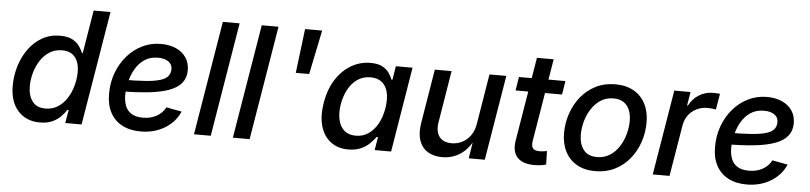

<svg xmlns="http://www.w3.org/2000/svg" viewBox="-44 -969 5144 1220"><g transform="rotate(5 2527.5 -358.5)"><path d="M232.9 10.7Q145 10.7 92.8 -47.1Q40.5 -105 40.5 -207Q40.5 -270.5 58.8 -331.5Q77.1 -392.6 112.3 -441.9Q147.5 -491.2 198.2 -520.5Q249 -549.8 313.5 -549.8Q363.8 -549.8 393.3 -533.2Q422.9 -516.6 438.2 -493.7Q453.6 -470.7 460.9 -452.1H465.8L511.2 -727.5H618.7L498 0H393.6L408.2 -84.5H400.4Q386.7 -63.5 365.5 -41.5Q344.2 -19.5 311.5 -4.4Q278.8 10.7 232.9 10.7ZM259.3 -80.6Q304.7 -80.6 339.1 -102.8Q373.5 -125 397 -161.9Q420.4 -198.7 432.4 -242.9Q444.3 -287.1 444.3 -330.1Q444.3 -389.6 416.7 -424.1Q389.2 -458.5 334 -458.5Q288.6 -458.5 254.2 -436.5Q219.7 -414.6 196.3 -378.4Q172.9 -342.3 160.9 -299.1Q148.9 -255.9 148.9 -212.4Q148.9 -153.8 176.3 -117.2Q203.6 -80.6 259.3 -80.6Z M875 11.7Q806.6 11.7 757.1 -14.4Q707.5 -40.5 680.9 -90.3Q654.3 -140.1 654.8 -210Q654.8 -281.2 677.7 -343.3Q700.7 -405.3 741.7 -452.6Q782.7 -500 837.6 -526.9Q892.6 -553.7 956.5 -553.7Q1011.2 -553.7 1052.5 -535.2Q1093.8 -516.6 1116.9 -482.7Q1140.1 -448.7 1140.1 -401.4Q1140.1 -354 1114.3 -321.3Q1088.4 -288.6 1035.9 -269Q983.4 -249.5 903.3 -240.7Q823.2 -231.9 714.8 -231.9L728 -306.2Q818.8 -306.2 878.7 -310.8Q938.5 -315.4 972.9 -326.2Q1007.3 -336.9 1021.7 -355.2Q1036.1 -373.5 1036.1 -400.4Q1036.1 -430.2 1011.7 -447.5Q987.3 -464.8 945.8 -464.8Q893.6 -464.8 857.7 -439.7Q821.8 -414.6 799.8 -375Q777.8 -335.4 767.8 -291.3Q757.8 -247.1 757.8 -209Q757.8 -172.4 769.3 -142.1Q780.8 -111.8 808.3 -94.2Q835.9 -76.7 882.3 -76.7Q931.6 -76.7 969.2 -97.7Q1006.8 -118.7 1025.4 -155.3L1124 -136.7Q1094.7 -68.8 1028.3 -28.6Q961.9 11.7 875 11.7Z M1442.4 -727.5 1321.8 0H1214.8L1335.4 -727.5Z M1690.4 -727.5 1569.8 0H1462.9L1583.5 -727.5Z M1825.2 -445.3 1859.9 -727.5H1968.8L1910.6 -445.3Z M2199.7 10.7Q2133.3 10.7 2087.6 -23.4Q2042 -57.6 2023.2 -120.6Q2004.4 -183.6 2018.6 -270.5Q2033.2 -358.4 2073.2 -420.9Q2113.3 -483.4 2170.4 -516.6Q2227.5 -549.8 2293 -549.8Q2341.8 -549.8 2370.1 -533.9Q2398.4 -518.1 2413.1 -496.1Q2427.7 -474.1 2434.6 -455.1H2440.9L2455.1 -542.5H2561.5L2472.2 0H2367.2L2381.3 -84.5H2373Q2358.9 -64.9 2336.7 -42.7Q2314.5 -20.5 2280.8 -4.9Q2247.1 10.7 2199.7 10.7ZM2239.3 -80.6Q2284.7 -80.6 2320.1 -104.7Q2355.5 -128.9 2379.2 -171.9Q2402.8 -214.8 2412.1 -271Q2421.4 -327.6 2412.1 -369.9Q2402.8 -412.1 2375 -435.3Q2347.2 -458.5 2301.8 -458.5Q2254.4 -458.5 2218.5 -434.1Q2182.6 -409.7 2159.7 -367.4Q2136.7 -325.2 2127.4 -271Q2118.7 -216.8 2127.9 -173.6Q2137.2 -130.4 2165 -105.5Q2192.9 -80.6 2239.3 -80.6Z M2798.8 7.3Q2744.1 7.3 2706.1 -15.9Q2668 -39.1 2651.9 -85Q2635.7 -130.9 2647 -198.7L2703.6 -542.5H2810.5L2756.3 -211.9Q2746.6 -152.8 2771.5 -119.4Q2796.4 -85.9 2850.1 -85.9Q2885.7 -85.9 2917 -101.6Q2948.2 -117.2 2970.2 -147.5Q2992.2 -177.7 2999.5 -222.2L3052.2 -542.5H3159.7L3069.8 0H2967.3L2988.3 -132.8H3000.5Q2964.4 -59.6 2913.3 -26.1Q2862.3 7.3 2798.8 7.3Z M3536.6 -542.5 3522.5 -455.6H3226.1L3240.2 -542.5ZM3343.3 -673.8H3450.2L3362.8 -146.5Q3357.4 -113.3 3368.9 -98.6Q3380.4 -84 3411.6 -84Q3420.4 -84 3434.3 -85.7Q3448.2 -87.4 3458.5 -89.4L3460.9 -3.4Q3444.3 1.5 3424.6 3.9Q3404.8 6.3 3385.7 6.3Q3310.5 6.3 3276.9 -31.2Q3243.2 -68.8 3254.4 -137.2Z M3774.4 11.2Q3706.1 11.2 3657.5 -16.4Q3608.9 -43.9 3582.8 -94.5Q3556.6 -145 3556.6 -212.4Q3556.6 -277.3 3577.1 -337.9Q3597.7 -398.4 3636.5 -446.3Q3675.3 -494.1 3730.5 -522Q3785.6 -549.8 3855 -549.8Q3923.3 -549.8 3972.2 -522.2Q4021 -494.6 4047.1 -444.1Q4073.2 -393.6 4073.2 -325.7Q4073.2 -259.8 4052.7 -199.5Q4032.2 -139.2 3993.2 -91.6Q3954.1 -43.9 3898.9 -16.4Q3843.8 11.2 3774.4 11.2ZM3777.8 -79.1Q3824.7 -79.1 3859.9 -101.8Q3895 -124.5 3918.7 -161.1Q3942.4 -197.8 3954.1 -241.2Q3965.8 -284.7 3965.8 -325.7Q3965.8 -364.7 3953.6 -394.8Q3941.4 -424.8 3916.3 -442.1Q3891.1 -459.5 3851.6 -459.5Q3805.2 -459.5 3770 -436.8Q3734.9 -414.1 3711.2 -377.4Q3687.5 -340.8 3675.5 -297.4Q3663.6 -253.9 3663.6 -211.9Q3663.6 -154.3 3691.2 -116.7Q3718.8 -79.1 3777.8 -79.1Z M4141.1 0 4231 -542.5H4334.5L4320.3 -455.6H4325.7Q4347.7 -499.5 4388.7 -524.7Q4429.7 -549.8 4478 -549.8Q4488.3 -549.8 4501 -549.1Q4513.7 -548.3 4522 -547.4L4504.9 -445.8Q4498 -447.3 4482.2 -449.2Q4466.3 -451.2 4449.7 -451.2Q4413.6 -451.2 4382.1 -435.8Q4350.6 -420.4 4329.8 -392.8Q4309.1 -365.2 4302.7 -328.6L4248 0Z M4740.2 11.7Q4671.9 11.7 4622.3 -14.4Q4572.8 -40.5 4546.1 -90.3Q4519.5 -140.1 4520 -210Q4520 -281.2 4543 -343.3Q4565.9 -405.3 4606.9 -452.6Q4647.9 -500 4702.9 -526.9Q4757.8 -553.7 4821.8 -553.7Q4876.5 -553.7 4917.7 -535.2Q4959 -516.6 4982.2 -482.7Q5005.4 -448.7 5005.4 -401.4Q5005.4 -354 4979.5 -321.3Q4953.6 -288.6 4901.1 -269Q4848.6 -249.5 4768.6 -240.7Q4688.5 -231.9 4580.1 -231.9L4593.3 -306.2Q4684.1 -306.2 4743.9 -310.8Q4803.7 -315.4 4838.1 -326.2Q4872.6 -336.9 4887 -355.2Q4901.4 -373.5 4901.4 -400.4Q4901.4 -430.2 4877 -447.5Q4852.5 -464.8 4811 -464.8Q4758.8 -464.8 4722.9 -439.7Q4687 -414.6 4665 -375Q4643.1 -335.4 4633.1 -291.3Q4623 -247.1 4623 -209Q4623 -172.4 4634.5 -142.1Q4646 -111.8 4673.6 -94.2Q4701.2 -76.7 4747.6 -76.7Q4796.9 -76.7 4834.5 -97.7Q4872.1 -118.7 4890.6 -155.3L4989.3 -136.7Q4960 -68.8 4893.6 -28.6Q4827.1 11.7 4740.2 11.7Z"/></g></svg>

Font: Inter 16pt Medium
Style: Italic
Weight: 500
Italic angle: -9.3988°
Version: Version 4.001;git-66647c0bb